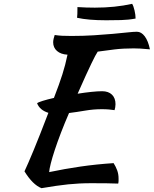

<svg xmlns="http://www.w3.org/2000/svg" viewBox="-20 -903 804 1004"><path d="M514 -426Q547 -426 565.5 -408Q584 -390 584 -358Q584 -350 582.5 -341.5Q581 -333 579 -327Q566 -329 550 -330.5Q534 -332 512 -332Q469 -332 425 -324.5Q381 -317 341 -312Q318 -259 299 -209.5Q280 -160 266.5 -119Q253 -78 245.5 -48Q238 -18 237 -3Q318 -20 400.5 -32Q483 -44 574 -50Q585 -33 592.5 -13Q600 7 600 30Q600 36 600 43Q600 50 598 57Q570 56 539 55.5Q508 55 458 55Q425 55 395.5 56.5Q366 58 336 61Q306 64 272.5 69Q239 74 197 81Q151 63 108 -7Q125 -43 155.5 -116.5Q186 -190 233 -313Q188 -327 174 -363Q179 -368 203 -375.5Q227 -383 262 -391Q277 -430 287.5 -459Q298 -488 306 -513.5Q314 -539 320.5 -563.5Q327 -588 333 -617Q298 -619 278 -636.5Q258 -654 258 -682Q258 -690 260.5 -701Q263 -712 266 -720Q286 -717 304.5 -716Q323 -715 353 -715Q416 -715 471 -718.5Q526 -722 570.5 -726Q615 -730 647 -733.5Q679 -737 696 -737Q719 -737 737 -713Q755 -689 764 -645Q733 -648 713.5 -649Q694 -650 679 -650Q624 -650 578.5 -644.5Q533 -639 491 -633Q485 -624 477.5 -610Q470 -596 458 -571Q446 -546 428.5 -508Q411 -470 386 -413Q424 -419 457.5 -422.5Q491 -426 514 -426ZM385 -866Q430 -863 476 -863Q582 -863 671 -883Q678 -872 683.5 -848.5Q689 -825 689 -806Q652 -799 613 -798Q574 -797 535 -797Q442 -797 383 -810Q384 -818 384.5 -830.5Q385 -843 385 -866Z"/></svg>

Font: Sweet Mavka Script
Style: Regular
Weight: 500
Designer: Pablo Impallari/Anastassiya Vishnevskaya
Foundry: Pablo Impallari/ Anastassiya Vishnevskaya
Version: Version 2.0/www.impallari.com/   behance.net/sweetcherry